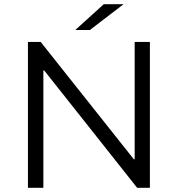

<svg xmlns="http://www.w3.org/2000/svg" viewBox="-20 -901 853 921"><path d="M699 -700V0H638L192 -563H188V0H114V-700H175L622 -137H626V-700ZM478 -881H573L411 -757H341Z"/></svg>

Font: CMG Sans
Style: Regular
Weight: 400
Designer: Julieta Ulanovsky
Foundry: Julieta Ulanovsky
Version: Version 7.200